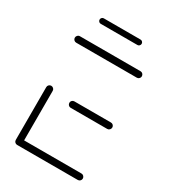

<svg xmlns="http://www.w3.org/2000/svg" viewBox="-160 -712 701 793"><g transform="rotate(30 191.0 -316.0)"><path d="M34.4 -16.3V-267.4Q34.4 -273.7 38.9 -278.1Q43.3 -282.6 49.6 -282.6Q55.9 -282.6 60.6 -278.1Q65.2 -273.7 65.2 -267.4V-16.3ZM354.1 -15.6Q354.1 -9.3 349.6 -4.8Q345.2 -0.4 338.9 -0.4H49.6Q43.3 -0.4 38.9 -4.8Q34.4 -9.3 34.4 -15.6Q34.4 -21.9 38.9 -26.5Q43.3 -31.1 49.6 -31.1H338.9Q345.2 -31.1 349.6 -26.5Q354.1 -21.9 354.1 -15.6ZM149.3 -259.3Q149.3 -265.6 153.7 -270Q158.1 -274.4 164.4 -274.4H338.9Q345.2 -274.4 349.6 -270Q354.1 -265.6 354.1 -259.3Q354.1 -253 349.6 -248.3Q345.2 -243.7 338.9 -243.7H164.4Q158.1 -243.7 153.7 -248.3Q149.3 -253 149.3 -259.3ZM34.4 -503.3Q34.4 -509.6 38.9 -514.3Q43.3 -518.9 49.6 -518.9H338.9Q345.2 -518.9 349.6 -514.3Q354.1 -509.6 354.1 -503.3Q354.1 -497 349.6 -492.6Q345.2 -488.1 338.9 -488.1H49.6Q43.3 -488.1 38.9 -492.6Q34.4 -497 34.4 -503.3ZM85.6 -619.3Q85.6 -624.4 89.3 -628.3Q93 -632.2 98.1 -632.2H273.7Q278.9 -632.2 282.6 -628.3Q286.3 -624.4 286.3 -619.3Q286.3 -614.1 282.6 -610.2Q278.9 -606.3 273.7 -606.3H98.1Q93 -606.3 89.3 -610.2Q85.6 -614.1 85.6 -619.3Z"/></g></svg>

Font: 26F Galaxy Sans Ultra Light
Style: Regular
Weight: 200
Designer: C₂₉H₂₅N₃O₅
Version: Version 1.100